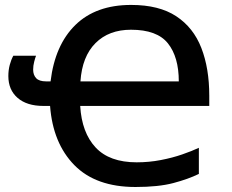

<svg xmlns="http://www.w3.org/2000/svg" viewBox="-20 -745 935 775"><path d="M509.3 -725.1Q622.1 -725.1 691.4 -679.4Q760.7 -633.8 792.7 -551.5Q824.7 -469.2 824.7 -358.9V-317.4H303.7Q310.1 -209.5 366 -149.7Q421.9 -89.8 531.7 -89.8Q581.5 -89.8 628.7 -98.9Q675.8 -107.9 715.3 -121.6Q754.9 -135.3 782.7 -148.4V-43Q739.7 -22 679.7 -6.1Q619.6 9.8 526.9 9.8Q366.7 9.8 280 -78.6Q193.4 -167 182.1 -317.4H155.3Q88.4 -317.4 51 -349.9Q13.7 -382.3 13.7 -438Q13.7 -461.9 19.3 -482.9Q24.9 -503.9 33.7 -520H125.5Q122.6 -513.2 118.2 -496.6Q113.8 -480 113.8 -463.9Q113.8 -442.4 126 -429.4Q138.2 -416.5 166 -416.5H184.1Q201.7 -563.5 284.4 -644.3Q367.2 -725.1 509.3 -725.1ZM508.8 -625Q419.4 -625 365.5 -571Q311.5 -517.1 304.7 -416.5H701.7Q701.7 -515.1 657.7 -570.1Q613.8 -625 508.8 -625Z"/></svg>

Font: Open Sans SemiBold
Style: Regular
Weight: 600
Designer: Monotype Design Team
Foundry: Monotype Imaging Inc.
Version: Version 3.003; ttfautohint (v1.8.4)